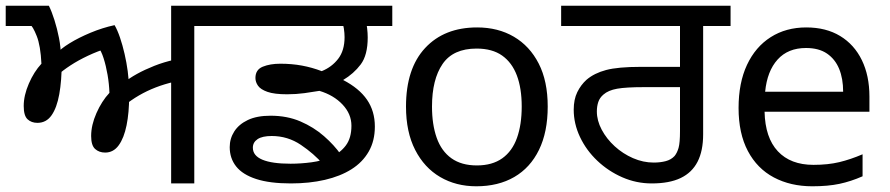

<svg xmlns="http://www.w3.org/2000/svg" viewBox="-27 -642 3114 672"><path d="M572 0V-373L584 -356Q549 -348 518 -336Q487 -324 459.5 -308Q432 -292 406 -271L425 -305Q425 -248 416 -203.5Q407 -159 388.5 -133.5Q370 -108 341 -108Q320 -108 306 -120.5Q292 -133 292 -166Q292 -204 310.5 -246Q329 -288 356 -317Q355 -348 349.5 -380Q344 -412 335.5 -438.5Q327 -465 316 -478L348 -473Q315 -463 281 -447Q247 -431 219.5 -413Q192 -395 175 -379L189 -422Q189 -360 180.5 -312.5Q172 -265 153.5 -238.5Q135 -212 104 -212Q83 -212 69.5 -224.5Q56 -237 56 -271Q56 -308 74 -349.5Q92 -391 118 -419Q115 -482 101.5 -516Q88 -550 77 -558L120 -551H-7V-622H144Q154 -602 163.5 -572Q173 -542 179.5 -509Q186 -476 186 -445L173 -456Q185 -471 216.5 -490.5Q248 -510 290 -527.5Q332 -545 374 -554Q384 -537 393 -510.5Q402 -484 409 -453.5Q416 -423 420 -393Q424 -363 424 -339L407 -353Q425 -368 452 -383Q479 -398 513 -411.5Q547 -425 584 -433L572 -405V-622H749V-551H653V0Z M991 0Q917 0 869.5 -15.5Q822 -31 799.5 -59.5Q777 -88 777 -127Q777 -157 793 -182Q809 -207 840.5 -222Q872 -237 920 -237Q978 -237 1024.5 -217Q1071 -197 1107 -165.5Q1143 -134 1166 -101L1104 -67Q1072 -104 1026 -135Q980 -166 924 -166Q891 -166 874.5 -155Q858 -144 858 -125Q858 -97 891.5 -83Q925 -69 990 -69Q1026 -69 1063.5 -74Q1101 -79 1132.5 -93Q1164 -107 1183.5 -133Q1203 -159 1203 -202Q1203 -243 1172 -276Q1141 -309 1091 -324Q1068 -320 1038.5 -316Q1009 -312 978 -312Q933 -312 909 -320.5Q885 -329 876 -342Q867 -355 867 -369Q867 -398 892.5 -408.5Q918 -419 954 -419Q994 -419 1029.5 -412.5Q1065 -406 1099 -393Q1134 -407 1156.5 -436Q1179 -465 1179 -512Q1179 -526 1176.5 -542.5Q1174 -559 1167 -578L1200 -551H735V-622H1346V-551H1229L1252 -576Q1256 -560 1258 -543Q1260 -526 1260 -511Q1260 -449 1235.5 -416.5Q1211 -384 1174 -362Q1230 -333 1257.5 -293Q1285 -253 1285 -199Q1285 -149 1263.5 -111.5Q1242 -74 1203 -49.5Q1164 -25 1110 -12.5Q1056 0 991 0Z M1890 -269Q1890 -180 1859.5 -117.5Q1829 -55 1773 -22.5Q1717 10 1640 10Q1569 10 1513.5 -22.5Q1458 -55 1426 -117.5Q1394 -180 1394 -269Q1394 -402 1461 -474Q1528 -546 1643 -546Q1716 -546 1771.5 -513.5Q1827 -481 1858.5 -419.5Q1890 -358 1890 -269ZM1485 -269Q1485 -206 1501.5 -159.5Q1518 -113 1553 -88Q1588 -63 1642 -63Q1696 -63 1731 -88Q1766 -113 1782.5 -159.5Q1799 -206 1799 -269Q1799 -333 1782 -378Q1765 -423 1730.5 -447.5Q1696 -472 1641 -472Q1559 -472 1522 -418Q1485 -364 1485 -269Z M2254 0Q2200 0 2151 -21.5Q2102 -43 2063.5 -79.5Q2025 -116 2003 -162.5Q1981 -209 1981 -258Q1981 -294 1993.5 -319.5Q2006 -345 2026 -363Q2053 -386 2094.5 -397Q2136 -408 2216 -408H2353V-551H1937V-622H2530V-551H2434V-172Q2434 -114 2414.5 -76Q2395 -38 2355.5 -19Q2316 0 2254 0ZM2261 -73Q2284 -73 2303 -78Q2322 -83 2334 -96Q2343 -107 2348 -124.5Q2353 -142 2353 -183V-337H2226Q2164 -337 2133 -331.5Q2102 -326 2085 -311Q2072 -300 2067 -285Q2062 -270 2062 -252Q2062 -220 2079 -188Q2096 -156 2124.5 -130Q2153 -104 2188.5 -88.5Q2224 -73 2261 -73Z M2795 -546Q2864 -546 2913.5 -516Q2963 -486 2989.5 -431.5Q3016 -377 3016 -304V-251H2649Q2651 -160 2695.5 -112.5Q2740 -65 2820 -65Q2871 -65 2910.5 -74.5Q2950 -84 2992 -102V-25Q2951 -7 2911 1.5Q2871 10 2816 10Q2740 10 2681.5 -21Q2623 -52 2590.5 -113.5Q2558 -175 2558 -264Q2558 -352 2587.5 -415Q2617 -478 2670.5 -512Q2724 -546 2795 -546ZM2794 -474Q2731 -474 2694.5 -433.5Q2658 -393 2651 -321H2924Q2924 -367 2910 -401Q2896 -435 2867.5 -454.5Q2839 -474 2794 -474Z"/></svg>

Font: lgurmukhi05
Style: Book
Weight: 400
Designer: Jelle Bosma - Monotype Design Team
Foundry: Monotype Imaging Inc.
Version: Version 2.003